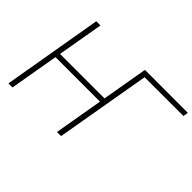

<svg xmlns="http://www.w3.org/2000/svg" viewBox="-129 -999 1287 1287"><g transform="rotate(45 514.5 -355.5)"><path d="M1029.3 -710.9 1023.9 -675.3 655.3 -674.8 636.2 -711.4ZM577.6 -384.3 571.8 -347.7H125L130.4 -384.3ZM201.2 -710.9 78.1 0H39.6L161.6 -710.9ZM662.1 -710.9 539.1 0H500L622.6 -710.9Z"/></g></svg>

Font: Roboto ExtraLight
Style: Italic
Weight: 250
Designer: Christian Robertson
Foundry: Google
Version: Version 3.009; 2024